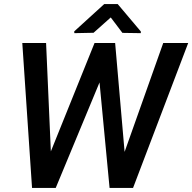

<svg xmlns="http://www.w3.org/2000/svg" viewBox="-20 -922 943 942"><path d="M591.3 -176.8 780.8 -710.9H903.3L632.8 0H517.6L468.3 -517.6L253.4 0H137.2L89.4 -710.9H206.1L229.5 -179.2L443.8 -710.9H544.9ZM670.9 -767.6V-759.3L580.6 -760.7L523.4 -836.4L439 -761.2L344.7 -759.3L344.2 -768.1L491.2 -901.9H557.6Z"/></svg>

Font: Roboto Medium
Style: Italic
Weight: 500
Italic angle: -12°
Designer: Google
Version: Version 2.134; 2016